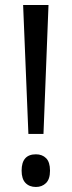

<svg xmlns="http://www.w3.org/2000/svg" viewBox="-20 -734 285 764"><path d="M153 -201H93L72 -714H173ZM66 -55Q66 -120 123 -120Q148 -120 163.5 -104.5Q179 -89 179 -55Q179 -21 163 -5.5Q147 10 123 10Q97 10 81.5 -6Q66 -22 66 -55Z"/></svg>

Font: Noto Sans Hebrew Condensed
Style: Regular
Weight: 400
Width: 3
Designer: Monotype Design Team
Foundry: Monotype Imaging Inc.
Version: Version 2.004; ttfautohint (v1.8.4.7-5d5b)